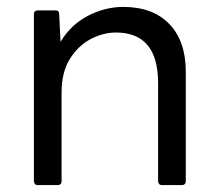

<svg xmlns="http://www.w3.org/2000/svg" viewBox="-20 -535 632 555"><path d="M507 0H448Q438 0 437 -11V-295Q437 -441 315 -441Q279 -441 243 -422.5Q207 -404 182.5 -365.5Q158 -327 158 -267V-11Q158 -1 148 0H89Q79 0 78 -11V-495Q78 -504 89 -505H140Q151 -505 151 -495L155 -414Q185 -464 234.5 -489.5Q284 -515 336 -515Q422 -515 469.5 -465.5Q517 -416 517 -328V-11Q517 -1 507 0Z"/></svg>

Font: YamahaIndonesia935. App
Style: Regular
Weight: 400
Designer: Dalton Maag Ltd
Foundry: Dalton Maag Ltd
Version: Version 1.002; January 01, 2024; Regular/Italic